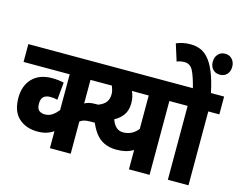

<svg xmlns="http://www.w3.org/2000/svg" viewBox="-118 -1077 1565 1258"><g transform="rotate(15 664.5 -448.0)"><path d="M571 -501H454V-341Q468 -349 485 -353Q502 -357 529 -357H574V-237H524Q498 -237 482 -232.5Q466 -228 454 -218V0H313V-115Q289 -99 263.5 -91.5Q238 -84 204 -84Q127 -84 77.5 -129Q28 -174 28 -266Q28 -348 75.5 -397.5Q123 -447 210 -447Q253 -447 289 -438L278 -319Q257 -325 230 -325Q168 -325 168 -265Q168 -228 184.5 -216.5Q201 -205 222 -205Q251 -205 273 -220Q295 -235 313 -259V-501H0V-622H571Z M1063 -622V-501H989V0H849V-131Q823 -116 796.5 -109.5Q770 -103 735 -103Q642 -103 592 -169.5Q542 -236 523 -350Q570 -363 591 -385.5Q612 -408 612 -446Q612 -460 608 -474.5Q604 -489 599 -501H502V-622ZM671 -292Q682 -260 701 -242Q720 -224 749 -224Q809 -224 849 -274V-501H735Q743 -484 747.5 -464.5Q752 -445 752 -423Q752 -374 730 -342.5Q708 -311 671 -292Z M1253 -501V0H1113V-501H1051V-622H1328V-501ZM1118 -615Q1097 -699 1077.5 -736Q1058 -773 1020 -773Q992 -773 968 -763L932 -877Q977 -896 1026 -896Q1061 -896 1091.5 -885Q1122 -874 1149 -844Q1176 -814 1199 -759Q1222 -704 1240 -615ZM1197 -824Q1197 -854 1215 -874.5Q1233 -895 1263 -895Q1293 -895 1311 -874.5Q1329 -854 1329 -824Q1329 -792 1311 -772.5Q1293 -753 1263 -753Q1233 -753 1215 -772.5Q1197 -792 1197 -824Z"/></g></svg>

Font: Noto Sans Condensed ExtraBold
Style: Regular
Weight: 800
Width: 3
Designer: Monotype Design Team
Foundry: Monotype Imaging Inc.
Version: Version 2.013; ttfautohint (v1.8.4.7-5d5b)